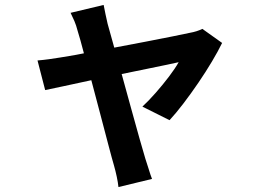

<svg xmlns="http://www.w3.org/2000/svg" viewBox="-20 -655 1040 778"><path d="M667 -168 557 -223Q582 -246 611 -279Q640 -312 665 -345Q690 -378 704 -403Q692 -400 658 -393Q624 -386 575.5 -376Q527 -366 473 -355Q492 -286 511 -217Q530 -148 545.5 -93Q561 -38 569 -12Q574 2 582 28.5Q590 55 596 70L460 103Q458 84 453 60.5Q448 37 442 16Q434 -11 419.5 -66.5Q405 -122 386.5 -192Q368 -262 350 -330Q287 -316 236.5 -305.5Q186 -295 163 -290L132 -410Q156 -412 177.5 -415Q199 -418 224 -422Q234 -424 260 -428Q286 -432 320 -439Q305 -497 294 -532Q289 -552 281.5 -569.5Q274 -587 266 -603L400 -635Q403 -617 407.5 -597.5Q412 -578 416 -559L443 -462Q506 -474 569.5 -486Q633 -498 681.5 -508Q730 -518 749 -522Q778 -527 800 -538L880 -481Q864 -448 839 -406Q814 -364 784 -320Q754 -276 723.5 -236Q693 -196 667 -168Z"/></svg>

Font: Noto IKEA Simplified Chinese
Style: Bold
Weight: 700
Designer: Monotype Design Team
Foundry: Monotype Imaging Inc.
Version: Version 1.100